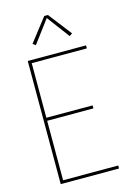

<svg xmlns="http://www.w3.org/2000/svg" viewBox="-140 -1034 781 1107"><g transform="rotate(-15 250.0 -480.5)"><path d="M80 0V-735H428V-717H99V-391H375V-373H99V-18H428V0ZM149 -811 132 -823 239 -961H261L368 -823L351 -811L250 -946Z"/></g></svg>

Font: Iosevka SS04 Thin
Style: Regular
Weight: 100
Monospace: yes
Designer: Belleve Invis
Foundry: Belleve Invis
Version: Version 19.0.0; ttfautohint (v1.8.4)